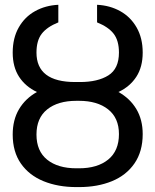

<svg xmlns="http://www.w3.org/2000/svg" viewBox="-20 -759 639 789"><path d="M129.9 -206.1Q129.9 -138.2 173.8 -102.8Q217.8 -67.4 293.9 -67.4H304.7Q380.4 -67.4 424.6 -103.3Q468.8 -139.2 468.8 -208Q468.8 -274.4 424.3 -309.6Q379.9 -344.7 304.7 -344.7H293.9Q217.8 -344.7 173.8 -309.3Q129.9 -273.9 129.9 -206.1ZM468.8 -543Q468.8 -592.3 447 -620.4Q425.3 -648.4 378.9 -667V-739.3Q431.6 -736.8 474.1 -713.1Q516.6 -689.5 541.5 -646Q566.4 -602.5 566.4 -543Q566.4 -483.9 540.3 -443.6Q514.2 -403.3 466.8 -380.9Q514.2 -354.5 540.3 -310.8Q566.4 -267.1 566.4 -208Q566.4 -136.7 532.7 -87.6Q499 -38.6 439.9 -14.4Q380.9 9.8 304.7 9.8H293.9Q218.3 9.8 158.9 -14.4Q99.6 -38.6 65.9 -86.9Q32.2 -135.3 32.2 -206.1Q32.2 -266.6 58.3 -310.5Q84.5 -354.5 131.8 -380.9Q84.5 -403.3 58.3 -443.6Q32.2 -483.9 32.2 -543Q32.2 -602.5 56.9 -646Q81.5 -689.5 124 -713.1Q166.5 -736.8 219.7 -739.3V-667Q173.3 -648.4 151.6 -620.4Q129.9 -592.3 129.9 -543Q129.9 -421.9 289.1 -421.9H308.6Q381.8 -421.9 425.3 -449.2Q468.8 -476.6 468.8 -543Z"/></svg>

Font: Pretendard GOV
Style: Regular
Weight: 400
Designer: Base glyphs from Inter by Rasmus Andersson; Hangeul glyphs from Noto Sans CJK(Source Han Sans) by Jang Soo-young and Kan
Foundry: Kil Hyung-jin
Version: Version 1.309